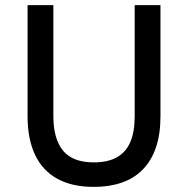

<svg xmlns="http://www.w3.org/2000/svg" viewBox="-20 -720 736 752"><path d="M348 12Q261.5 12 203.8 -20.2Q146 -52.5 117 -114.2Q88 -176 88 -264.5V-700H189V-264.5Q189 -177 226.5 -130.5Q264 -84 348 -84Q401.5 -84 437 -103.5Q472.5 -123 490 -162.8Q507.5 -202.5 507.5 -264.5V-700H608.5V-264.5Q608.5 -194.5 590.8 -142.5Q573 -90.5 539.2 -56Q505.5 -21.5 457 -4.8Q408.5 12 348 12Z"/></svg>

Font: Overpass Medium
Style: Regular
Weight: 500
Designer: Delve Withrington, Dave Bailey, Thomas Jockin
Foundry: Delve Fonts LLC
Version: Version 4.000